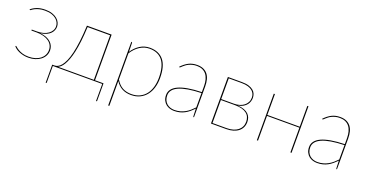

<svg xmlns="http://www.w3.org/2000/svg" viewBox="-35 -1109 3610 1899"><g transform="rotate(20 1770.0 -159.0)"><path d="M55.5 -447Q80.5 -469.5 117.8 -483.8Q155 -498 205 -498Q247.5 -498 278.8 -487.2Q310 -476.5 330.2 -459.2Q350.5 -442 360.2 -420.8Q370 -399.5 370 -378Q370 -360.5 363 -342Q356 -323.5 340.5 -307.2Q325 -291 299.5 -278.8Q274 -266.5 237.5 -262Q275.5 -258 303.2 -246.5Q331 -235 349.2 -217.8Q367.5 -200.5 376.2 -179Q385 -157.5 385 -134Q385 -104 371.8 -78.2Q358.5 -52.5 334.5 -33.8Q310.5 -15 277.8 -4.5Q245 6 206 6Q176 6 150.5 0Q125 -6 104.5 -15.2Q84 -24.5 69.5 -35.8Q55 -47 47.5 -58L49.5 -60Q51.5 -62 53.5 -62Q56.5 -62 66 -53Q75.5 -44 93.5 -33Q111.5 -22 139 -13Q166.5 -4 205.5 -4Q243 -4 274 -13.5Q305 -23 327 -40.2Q349 -57.5 361.2 -81.5Q373.5 -105.5 373.5 -134Q373.5 -161 362 -183.5Q350.5 -206 328.2 -222.2Q306 -238.5 273.5 -247.8Q241 -257 199.5 -257H144V-267H199.5Q235.5 -267 265 -275.5Q294.5 -284 315.5 -299Q336.5 -314 348 -334.2Q359.5 -354.5 359.5 -378Q359.5 -398 350.2 -417.8Q341 -437.5 322 -453.2Q303 -469 274 -478.5Q245 -488 205 -488Q168.5 -488 142.8 -480.8Q117 -473.5 100.2 -465Q83.5 -456.5 74.5 -449.2Q65.5 -442 62.5 -442Q60.5 -442 58.5 -444Z M891.5 -10V-479H654.5Q650.5 -393 642.5 -326.2Q634.5 -259.5 623.2 -209.2Q612 -159 598.5 -123.8Q585 -88.5 570.8 -65Q556.5 -41.5 542 -28.5Q527.5 -15.5 514.5 -10ZM993 -10V174.5Q993 180 987.5 180H983V0H463V176.5Q463 180 459.5 180H453V-10H475Q493 -10 511.5 -18.8Q530 -27.5 547.2 -49Q564.5 -70.5 580.2 -106Q596 -141.5 608.8 -194.8Q621.5 -248 630.5 -321Q639.5 -394 644 -490H903.5V-10Z M1123 -97.5Q1155 -46 1194.5 -25Q1234 -4 1286 -4Q1337.5 -4 1375.5 -22.8Q1413.5 -41.5 1438.8 -74.5Q1464 -107.5 1476.5 -152Q1489 -196.5 1489 -248Q1489 -370 1442.2 -429Q1395.5 -488 1305 -488Q1250.5 -488 1203.8 -457.5Q1157 -427 1123 -373.5ZM1123 -389Q1156 -439.5 1202.8 -468.8Q1249.5 -498 1305 -498Q1400 -498 1450.5 -436.8Q1501 -375.5 1501 -248Q1501 -194.5 1487.2 -148.2Q1473.5 -102 1446.5 -67.8Q1419.5 -33.5 1379.2 -13.8Q1339 6 1286 6Q1178 6 1123 -81.5V180H1111V-490H1114Q1121 -490 1121 -482Z M1936.5 -251Q1779 -246 1702.2 -211.8Q1625.5 -177.5 1625.5 -115Q1625.5 -85.5 1635.2 -64.2Q1645 -43 1661 -29.2Q1677 -15.5 1697.5 -8.8Q1718 -2 1739.5 -2Q1774 -2 1802 -10Q1830 -18 1853.8 -31.5Q1877.5 -45 1897.8 -62.8Q1918 -80.5 1936.5 -100ZM1639.5 -420Q1675.5 -458 1714 -478Q1752.5 -498 1803.5 -498Q1841 -498 1868.2 -486Q1895.5 -474 1913.5 -451.5Q1931.5 -429 1940 -396.8Q1948.5 -364.5 1948.5 -324V0H1946.5Q1939.5 0 1939.5 -8L1936.5 -88Q1915.5 -66 1894.5 -48.2Q1873.5 -30.5 1850 -18Q1826.5 -5.5 1799.5 1.2Q1772.5 8 1739.5 8Q1717.5 8 1695 1.2Q1672.5 -5.5 1654.5 -20.2Q1636.5 -35 1625 -58.2Q1613.5 -81.5 1613.5 -115Q1613.5 -148 1633 -174.2Q1652.5 -200.5 1692.2 -219Q1732 -237.5 1792.8 -248.2Q1853.5 -259 1936.5 -261V-324Q1936.5 -362.5 1928 -393Q1919.5 -423.5 1903 -444.5Q1886.5 -465.5 1861.5 -476.8Q1836.5 -488 1803.5 -488Q1777.5 -488 1756.5 -482.5Q1735.5 -477 1719 -469Q1702.5 -461 1690.2 -451.5Q1678 -442 1669 -434Q1660 -426 1654.5 -420.5Q1649 -415 1646.5 -415Q1644.5 -415 1641.5 -418Z M2288 -10Q2325.5 -10 2355.2 -18.8Q2385 -27.5 2405.8 -43.8Q2426.5 -60 2437.8 -83.2Q2449 -106.5 2449 -135Q2449 -161.5 2439.8 -183.2Q2430.5 -205 2411 -220.2Q2391.5 -235.5 2361.2 -243.8Q2331 -252 2289.5 -252H2140V-10ZM2140 -480V-262H2275Q2306.5 -262 2333.2 -270.5Q2360 -279 2379.2 -294.2Q2398.5 -309.5 2409.2 -331Q2420 -352.5 2420 -379Q2420 -398.5 2412.5 -416.5Q2405 -434.5 2388.2 -448.8Q2371.5 -463 2343.8 -471.5Q2316 -480 2275.5 -480ZM2276 -490Q2319 -490 2348.5 -480.8Q2378 -471.5 2396.2 -456.2Q2414.5 -441 2422.5 -420.8Q2430.5 -400.5 2430.5 -379Q2430.5 -362.5 2425.2 -343.5Q2420 -324.5 2406.8 -307.5Q2393.5 -290.5 2371.5 -277Q2349.5 -263.5 2316.5 -258Q2357 -255.5 2384.5 -245Q2412 -234.5 2428.8 -218Q2445.5 -201.5 2453 -180.5Q2460.5 -159.5 2460.5 -136Q2460.5 -105 2448.8 -80Q2437 -55 2414.8 -37.2Q2392.5 -19.5 2360.5 -9.8Q2328.5 0 2288 0H2127.5V-490Z M2975.5 -490V0H2963.5V-260.5H2622.5V0H2610.5V-490H2622.5V-270.5H2963.5V-490Z M3441.5 -251Q3284 -246 3207.2 -211.8Q3130.5 -177.5 3130.5 -115Q3130.5 -85.5 3140.2 -64.2Q3150 -43 3166 -29.2Q3182 -15.5 3202.5 -8.8Q3223 -2 3244.5 -2Q3279 -2 3307 -10Q3335 -18 3358.8 -31.5Q3382.5 -45 3402.8 -62.8Q3423 -80.5 3441.5 -100ZM3144.5 -420Q3180.5 -458 3219 -478Q3257.5 -498 3308.5 -498Q3346 -498 3373.2 -486Q3400.5 -474 3418.5 -451.5Q3436.5 -429 3445 -396.8Q3453.5 -364.5 3453.5 -324V0H3451.5Q3444.5 0 3444.5 -8L3441.5 -88Q3420.5 -66 3399.5 -48.2Q3378.5 -30.5 3355 -18Q3331.5 -5.5 3304.5 1.2Q3277.5 8 3244.5 8Q3222.5 8 3200 1.2Q3177.5 -5.5 3159.5 -20.2Q3141.5 -35 3130 -58.2Q3118.5 -81.5 3118.5 -115Q3118.5 -148 3138 -174.2Q3157.5 -200.5 3197.2 -219Q3237 -237.5 3297.8 -248.2Q3358.5 -259 3441.5 -261V-324Q3441.5 -362.5 3433 -393Q3424.5 -423.5 3408 -444.5Q3391.5 -465.5 3366.5 -476.8Q3341.5 -488 3308.5 -488Q3282.5 -488 3261.5 -482.5Q3240.5 -477 3224 -469Q3207.5 -461 3195.2 -451.5Q3183 -442 3174 -434Q3165 -426 3159.5 -420.5Q3154 -415 3151.5 -415Q3149.5 -415 3146.5 -418Z"/></g></svg>

Font: Lato 2
Style: Regular
Weight: 100
Designer: Lukasz Dziedzic with Adam Twardoch and Botio Nikoltchev
Foundry: tyPoland Lukasz Dziedzic
Version: Version 2.015; 2015-08-06; http://www.latofonts.com/